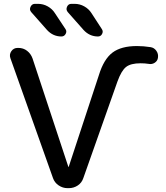

<svg xmlns="http://www.w3.org/2000/svg" viewBox="-20 -980 865 1000"><path d="M299.8 -790Q255.9 -790 224.6 -824.2L142.6 -917Q131.8 -929.7 139.2 -944.8Q146.5 -960 162.1 -960H177.7Q205.1 -960 228.5 -946.8Q252 -933.6 265.6 -912.1L321.3 -828.1Q329.1 -816.4 321.8 -803.2Q314.5 -790 299.8 -790ZM490.2 -790Q446.3 -790 415 -824.2L333 -917Q322.3 -929.7 329.1 -944.8Q335.9 -960 351.6 -960H368.2Q395.5 -960 418.9 -946.8Q442.4 -933.6 456.1 -912.1L510.7 -828.1Q518.6 -816.4 511.7 -803.2Q504.9 -790 490.2 -790ZM764.6 -734.4Q783.2 -731.4 794.4 -715.3Q805.7 -699.2 802.7 -679.7Q800.8 -663.1 786.1 -653.3Q771.5 -643.6 752.9 -647.5Q734.4 -650.4 711.9 -650.4Q661.1 -650.4 636.7 -631.3Q612.3 -612.3 591.8 -555.7L414.1 -52.7Q406.2 -28.3 385.3 -14.2Q364.3 0 337.9 0H332Q306.6 0 285.2 -14.6Q263.7 -29.3 255.9 -52.7L34.2 -676.8Q27.3 -696.3 39.1 -713.4Q50.8 -730.5 72.3 -730.5H75.2Q101.6 -730.5 121.1 -715.3Q140.6 -700.2 149.4 -675.8L335.9 -111.3Q335.9 -110.4 336.9 -110.4Q337.9 -110.4 337.9 -111.3L495.1 -588.9Q520.5 -671.9 565.9 -706.1Q611.3 -740.2 693.4 -740.2Q727.5 -740.2 764.6 -734.4Z"/></svg>

Font: Rounded Mgen+ 2p medium
Style: Regular
Weight: 500
Designer: [Source Han Sans]
Ryoko NISHIZUKA  (kana & ideographs); Paul D. Hunt (Latin, Greek & Cyrillic); Wenlong ZHANG  (bopomofo
Version: Version 1.059.20150602